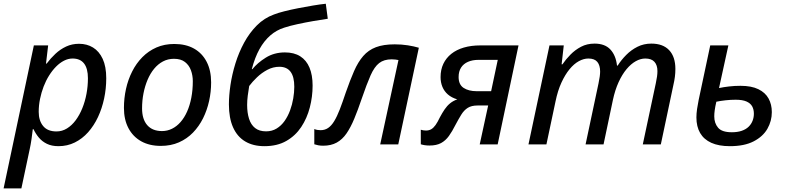

<svg xmlns="http://www.w3.org/2000/svg" viewBox="-44 -785 4278 1044"><path d="M-24.4 239.3 140.1 -538.1H217.8L206.1 -439H209.5Q231 -467.8 257.3 -492.4Q283.7 -517.1 315.7 -532Q347.7 -546.9 385.7 -546.9Q428.7 -546.9 461.9 -526.6Q495.1 -506.3 514.4 -464.8Q533.7 -423.3 533.7 -359.4Q533.7 -303.2 522.2 -249.3Q510.7 -195.3 488.8 -148.4Q466.8 -101.6 435.1 -65.9Q403.3 -30.3 362.8 -10.3Q322.3 9.8 273.9 9.8Q237.3 9.8 211.2 -2.9Q185.1 -15.6 167.5 -36.6Q149.9 -57.6 138.2 -82.5H134.3Q131.8 -59.1 127.4 -28.8Q123 1.5 117.7 25.4L72.3 239.3ZM263.2 -70.3Q293.9 -70.3 320.3 -86.7Q346.7 -103 367.7 -131.3Q388.7 -159.7 403.6 -196.5Q418.5 -233.4 426.3 -275.1Q434.1 -316.9 434.1 -359.4Q434.1 -412.6 413.1 -439.7Q392.1 -466.8 350.6 -466.8Q327.1 -466.8 304.2 -455.1Q281.2 -443.4 260.7 -422.6Q240.2 -401.9 222.9 -374.3Q205.6 -346.7 193.1 -314.2Q180.7 -281.7 173.6 -246.8Q166.5 -211.9 166.5 -176.8Q166.5 -128.9 190.7 -99.6Q214.8 -70.3 263.2 -70.3Z M830.1 8.3Q768.6 8.3 723.6 -16.8Q678.7 -42 654.3 -88.4Q629.9 -134.8 629.9 -198.2Q629.9 -251 641.1 -301.5Q652.3 -352.1 674.6 -396.2Q696.8 -440.4 730 -474.1Q763.2 -507.8 806.6 -526.9Q850.1 -545.9 903.8 -545.9Q966.3 -545.9 1011 -520.8Q1055.7 -495.6 1079.8 -448.7Q1104 -401.9 1104 -336.9Q1104 -285.6 1093 -235.8Q1082 -186 1060.1 -141.8Q1038.1 -97.7 1005.4 -64Q972.7 -30.3 929 -11Q885.3 8.3 830.1 8.3ZM836.9 -72.3Q865.7 -72.3 891.4 -85Q917 -97.7 937.7 -121.3Q958.5 -145 973.4 -178.5Q988.3 -211.9 996.3 -253.7Q1004.4 -295.4 1004.4 -343.8Q1004.4 -374.5 994.4 -402.3Q984.4 -430.2 961.9 -447.8Q939.5 -465.3 901.9 -465.3Q869.1 -465.3 842 -450.9Q814.9 -436.5 793.9 -410.9Q772.9 -385.3 758.5 -351.3Q744.1 -317.4 736.3 -277.8Q728.5 -238.3 728.5 -195.8Q728.5 -136.7 756.6 -104.5Q784.7 -72.3 836.9 -72.3Z M1393.6 9.8Q1332.5 9.8 1289.3 -15.9Q1246.1 -41.5 1223.4 -92.3Q1200.7 -143.1 1200.7 -217.3Q1200.7 -265.6 1209.2 -323.2Q1217.8 -380.9 1236.1 -440.2Q1254.4 -499.5 1283.4 -553Q1312.5 -606.4 1352.5 -646.7Q1392.6 -687 1445.3 -706.1Q1465.8 -714.4 1501.2 -723.4Q1536.6 -732.4 1578.1 -740.5Q1619.6 -748.5 1658.9 -755.1Q1698.2 -761.7 1727.5 -764.6L1738.3 -683.1Q1705.1 -678.2 1661.1 -670.7Q1617.2 -663.1 1574.2 -653.8Q1531.2 -644.5 1502 -634.8Q1459.5 -621.6 1425.8 -592.3Q1392.1 -563 1366.9 -517.8Q1341.8 -472.7 1325.2 -409.2L1328.1 -408.7Q1356 -443.4 1401.4 -471.7Q1446.8 -500 1505.4 -500Q1555.2 -500 1588.6 -478.8Q1622.1 -457.5 1638.9 -417.2Q1655.8 -377 1655.8 -319.8Q1655.8 -259.3 1640.6 -200.7Q1625.5 -142.1 1594 -94.5Q1562.5 -46.9 1512.9 -18.6Q1463.4 9.8 1393.6 9.8ZM1402.8 -70.8Q1435.1 -70.8 1460.2 -86.2Q1485.4 -101.6 1503.4 -127.2Q1521.5 -152.8 1533.2 -184.6Q1544.9 -216.3 1550.5 -249.8Q1556.2 -283.2 1556.2 -313Q1556.2 -367.7 1535.9 -394.8Q1515.6 -421.9 1475.1 -421.9Q1440.9 -421.9 1409.7 -405.3Q1378.4 -388.7 1353.3 -364.5Q1328.1 -340.3 1311 -317.4Q1306.6 -292 1303.2 -265.1Q1299.8 -238.3 1299.8 -214.4Q1299.8 -171.9 1310.1 -139.4Q1320.3 -106.9 1343 -88.9Q1365.7 -70.8 1402.8 -70.8Z M1712.9 7.3Q1698.2 7.3 1686 4.9Q1673.8 2.4 1665 -0.5V-83.5Q1672.9 -80.1 1681.2 -78.6Q1689.5 -77.1 1699.2 -77.1Q1722.7 -77.1 1740.5 -89.4Q1758.3 -101.6 1773.4 -126.5Q1788.6 -151.4 1803.5 -189.9Q1818.4 -228.5 1835.9 -281.2Q1859.4 -348.6 1881.1 -398.2Q1902.8 -447.8 1930.9 -480.2Q1959 -512.7 2000 -528.3Q2041 -543.9 2102.1 -543.9Q2139.6 -543.9 2173.6 -538.6Q2207.5 -533.2 2233.4 -525.4L2121.6 0H2023.4L2122.6 -458.5Q2115.2 -460 2106 -461.2Q2096.7 -462.4 2085.9 -462.4Q2043.9 -462.4 2017.8 -442.1Q1991.7 -421.9 1970.9 -375Q1950.2 -328.1 1922.4 -247.1Q1901.9 -186.5 1882.3 -139.4Q1862.8 -92.3 1840.3 -59.6Q1817.9 -26.9 1787.1 -9.8Q1756.3 7.3 1712.9 7.3Z M2291.5 6.3Q2277.3 6.3 2265.1 4.4Q2252.9 2.4 2244.1 -0.5V-79.6Q2250 -77.6 2257.3 -76.4Q2264.6 -75.2 2272 -75.2Q2288.6 -75.2 2300.8 -82.3Q2313 -89.4 2324.2 -105Q2335.4 -120.6 2348.1 -147.5Q2360.8 -171.4 2373.8 -190.4Q2386.7 -209.5 2403.3 -223.1Q2419.9 -236.8 2442.4 -244.6Q2411.6 -253.9 2391.6 -271.2Q2371.6 -288.6 2361.6 -312.7Q2351.6 -336.9 2351.6 -365.7Q2351.6 -406.2 2366.7 -438Q2381.8 -469.7 2409.9 -492.2Q2438 -514.6 2478 -526.4Q2518.1 -538.1 2567.4 -538.1H2775.4L2662.1 0H2564.5L2610.4 -211.4H2553.2Q2519.5 -211.4 2499.3 -198.5Q2479 -185.5 2464.4 -161.9Q2449.7 -138.2 2432.1 -105Q2415 -70.8 2397 -45.7Q2378.9 -20.5 2354.2 -7.1Q2329.6 6.3 2291.5 6.3ZM2547.9 -289.1H2626.5L2662.6 -459.5H2557.6Q2524.9 -459.5 2500.5 -448.7Q2476.1 -438 2462.9 -417.2Q2449.7 -396.5 2449.7 -366.2Q2449.7 -324.7 2477.1 -306.9Q2504.4 -289.1 2547.9 -289.1Z M2829.6 0 2943.8 -538.1H3021.5L3009.8 -435.1H3014.2Q3032.7 -462.4 3057.9 -488Q3083 -513.7 3115.5 -530.8Q3147.9 -547.9 3189 -547.9Q3245.1 -547.9 3274.9 -515.9Q3304.7 -483.9 3311 -428.2H3314.5Q3334 -459 3361.1 -486.3Q3388.2 -513.7 3422.4 -530.8Q3456.5 -547.9 3497.6 -547.9Q3561 -547.9 3594.7 -512Q3628.4 -476.1 3628.4 -410.2Q3628.4 -388.2 3625.7 -367.2Q3623 -346.2 3617.7 -323.7L3549.3 0H3451.2L3522 -332.5Q3526.4 -353 3528.6 -368.9Q3530.8 -384.8 3530.8 -398.4Q3530.8 -430.7 3514.6 -448.7Q3498.5 -466.8 3464.8 -466.8Q3439 -466.8 3412.8 -452.1Q3386.7 -437.5 3362.8 -408.9Q3338.9 -380.4 3319.6 -338.1Q3300.3 -295.9 3288.6 -241.2L3237.8 0H3140.1L3210.4 -331.5Q3214.8 -352.5 3217 -368.4Q3219.2 -384.3 3219.2 -396Q3219.2 -429.7 3204.1 -448.2Q3189 -466.8 3155.3 -466.8Q3129.9 -466.8 3103.5 -452.4Q3077.1 -438 3053 -408.7Q3028.8 -379.4 3008.8 -335.9Q2988.8 -292.5 2976.6 -233.4L2927.2 0Z M3924.8 9.8Q3864.3 9.8 3823.7 -8.5Q3783.2 -26.9 3762.9 -61.8Q3742.7 -96.7 3742.7 -146.5Q3742.7 -167.5 3746.3 -192.4Q3750 -217.3 3754.9 -241.2L3817.9 -538.1H3916.5L3865.7 -306.2Q3890.6 -311.5 3920.2 -314.9Q3949.7 -318.4 3982.4 -318.4Q4042 -318.4 4079.6 -300Q4117.2 -281.7 4135 -249.5Q4152.8 -217.3 4152.8 -175.3Q4152.8 -127 4128.7 -84.7Q4104.5 -42.5 4054 -16.4Q4003.4 9.8 3924.8 9.8ZM3935.5 -65.9Q3966.3 -65.9 3989 -73.7Q4011.7 -81.5 4026.4 -95.7Q4041 -109.9 4048.1 -128.2Q4055.2 -146.5 4055.2 -167Q4055.2 -189.9 4045.9 -206.8Q4036.6 -223.6 4014.9 -233.2Q3993.2 -242.7 3956.1 -242.7Q3928.7 -242.7 3901.6 -239.7Q3874.5 -236.8 3851.1 -231.9Q3844.7 -204.1 3842.3 -185.8Q3839.8 -167.5 3839.8 -152.3Q3839.8 -115.2 3860.6 -90.6Q3881.3 -65.9 3935.5 -65.9Z"/></svg>

Font: Open Sans Medium
Style: Italic
Weight: 500
Italic angle: -12°
Designer: Monotype Design Team
Foundry: Monotype Imaging Inc.
Version: Version 3.000